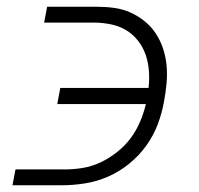

<svg xmlns="http://www.w3.org/2000/svg" viewBox="-20 -550 590 570"><path d="M163 0H17L26 -47H172Q199 -47 226 -51.5Q253 -56 278.5 -68Q304 -80 327.5 -98.5Q351 -117 368 -140Q385 -163 396 -189Q407 -215 413 -241H150L159 -289H421Q424 -315 422 -340.5Q420 -366 412 -388.5Q404 -411 389 -430Q374 -449 353.5 -461Q333 -473 308 -478Q283 -483 257 -483H111L120 -530H266Q293 -530 319 -526.5Q345 -523 368 -512.5Q391 -502 410 -486.5Q429 -471 442.5 -450.5Q456 -430 464 -406Q472 -382 474.5 -356Q477 -330 474.5 -303Q472 -276 467 -249Q461 -215 448.5 -181.5Q436 -148 414.5 -118Q393 -88 363.5 -64Q334 -40 300.5 -25.5Q267 -11 232 -5.5Q197 0 163 0Z"/></svg>

Font: Lode Dark
Style: Italic
Weight: 400
Italic angle: -11°
Monospace: yes
Designer: Belleve Invis
Foundry: Belleve Invis
Version: Version 29.2.0; ttfautohint (v1.8.3)